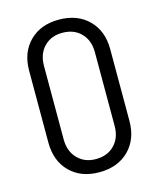

<svg xmlns="http://www.w3.org/2000/svg" viewBox="-109 -786 722 874"><g transform="rotate(-15 252.0 -349.5)"><path d="M61 -181V-519Q61 -605 113 -657Q165 -709 251 -709Q338 -709 390.5 -657Q443 -605 443 -519V-181Q443 -94 390.5 -42Q338 10 251 10Q165 10 113 -42Q61 -94 61 -181ZM372 -176V-523Q372 -579 339 -613Q306 -647 251 -647Q198 -647 165 -613Q132 -579 132 -523V-176Q132 -121 165 -86.5Q198 -52 251 -52Q306 -52 339 -86Q372 -120 372 -176Z"/></g></svg>

Font: Barlow Semi Condensed
Style: Regular
Weight: 400
Width: 4
Designer: Jeremy Tribby
Foundry: Tribby Type
Version: Version 1.408;December 10, 2018;FontCreator 11.5.0.2430 64-b